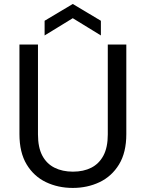

<svg xmlns="http://www.w3.org/2000/svg" viewBox="-20 -916 715 943"><path d="M75.5 -257.2V-697.2H166.5V-255.7Q166.5 -191.9 187.8 -151.7Q209.1 -111.6 247.9 -92.3Q286.7 -72.9 338.1 -72.9Q390.1 -72.9 428.3 -92.3Q466.4 -111.6 487.9 -151.7Q509.4 -191.9 509.4 -255.7V-697.2H600.4V-257.2Q600.4 -167 564.6 -108.4Q528.8 -49.8 469.1 -21.4Q409.4 7 337.4 7Q265.4 7 205.8 -21.4Q146.3 -49.8 110.9 -108.4Q75.5 -167 75.5 -257.2ZM475.5 -814V-741.9L337.4 -826.6L199.1 -741.9V-814L337.4 -896.5Z"/></svg>

Font: Poppins Variable
Style: Regular
Weight: 100
Designer: Jonny Pinhorn
Foundry: Indian Type Foundry
Version: Version 6.000